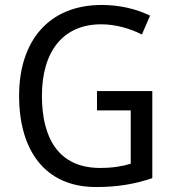

<svg xmlns="http://www.w3.org/2000/svg" viewBox="-20 -744 701 774"><path d="M371 -377V-299H507V-84C474 -74 436 -67 383 -67C216 -67 149 -188 149 -357C149 -539 236 -646 388 -646C447 -646 504 -629 552 -605L585 -681C529 -708 463 -724 390 -724C175 -724 57 -577 57 -358C57 -137 162 10 367 10C454 10 524 -2 594 -26V-377Z"/></svg>

Font: Noto Sans Ethiopic SemiCondensed
Style: Regular
Weight: 400
Width: 4
Designer: Monotype Design Team
Foundry: Monotype Imaging Inc.
Version: Version 2.102